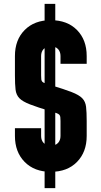

<svg xmlns="http://www.w3.org/2000/svg" viewBox="-20 -870 522 990"><path d="M265 100H210V-850H265ZM242 16Q157.5 16 107.2 -35Q57 -86 57 -169V-209H192V-169Q192 -146.5 205 -132.8Q218 -119 242 -119Q266 -119 279 -132.8Q292 -146.5 292 -169V-246Q292 -259 291 -266.5Q290 -274 285.8 -278.5Q281.5 -283 271.2 -286.8Q261 -290.5 242 -296Q172.5 -317 134.5 -331.8Q96.5 -346.5 80 -363.5Q63.5 -380.5 60.2 -407.8Q57 -435 57 -481V-581Q57 -664.5 107.2 -715.2Q157.5 -766 242 -766Q327 -766 377 -715.2Q427 -664.5 427 -581V-541H292V-581Q292 -603.5 279 -617.2Q266 -631 242 -631Q218 -631 205 -617.2Q192 -603.5 192 -581V-481Q192 -468 193 -460.5Q194 -453 198.2 -448.5Q202.5 -444 213 -440.2Q223.5 -436.5 242 -431Q311.5 -410 349.5 -395.2Q387.5 -380.5 404 -363.5Q420.5 -346.5 423.8 -319.2Q427 -292 427 -246V-169Q427 -86 377 -35Q327 16 242 16Z"/></svg>

Font: Mohave Light
Style: Bold
Weight: 700
Version: Version 2.003